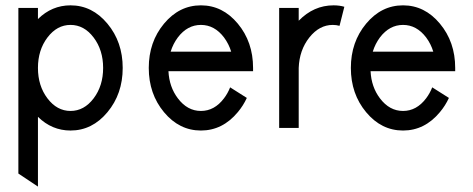

<svg xmlns="http://www.w3.org/2000/svg" viewBox="-20 -479 1773 719"><path d="M244.1 -63.5Q294.9 -63.5 330.6 -110.6Q366.2 -157.7 366.2 -224.6Q366.2 -291.5 330.6 -338.6Q294.9 -385.7 244.1 -385.7Q193.4 -385.7 157.7 -338.6Q122.1 -291.5 122.1 -224.6Q122.1 -157.7 157.7 -110.6Q193.4 -63.5 244.1 -63.5ZM122.1 219.7 48.8 170.9V-449.2H122.1V-407.7Q174.3 -459 244.1 -459Q325.2 -459 382.3 -390.4Q439.5 -321.8 439.5 -224.6Q439.5 -127.4 382.3 -58.8Q325.2 9.8 244.1 9.8Q174.3 9.8 122.1 -41.5Z M732.4 9.8Q651.4 9.8 594.2 -58.8Q537.1 -127.4 537.1 -224.6Q537.1 -321.8 594.2 -390.4Q651.4 -459 732.4 -459Q813.5 -459 870.6 -390.4Q927.7 -321.8 927.7 -224.6V-212.4H610.8Q613.8 -153.3 646 -110.8Q681.6 -63.5 732.4 -63.5Q783.2 -63.5 818.8 -110.8Q833 -129.4 841.8 -151.9L904.3 -112.3Q891.1 -83.5 870.6 -59.1Q813.5 9.8 732.4 9.8ZM845.7 -285.6Q836.9 -314.5 818.8 -338.9Q783.2 -385.7 732.4 -385.7Q681.6 -385.7 646 -338.9Q627.9 -314.5 619.1 -285.6Z M1098.6 0H1025.4V-449.2H1098.6V-401.4Q1154.8 -459 1229 -459Q1251.5 -459 1269.5 -453.6L1251.5 -382.3Q1239.3 -385.7 1226.1 -385.7Q1175.8 -385.7 1138.4 -338.6Q1101.1 -291.5 1098.6 -224.6Z M1489.3 9.8Q1408.2 9.8 1351.1 -58.8Q1293.9 -127.4 1293.9 -224.6Q1293.9 -321.8 1351.1 -390.4Q1408.2 -459 1489.3 -459Q1570.3 -459 1627.4 -390.4Q1684.6 -321.8 1684.6 -224.6V-212.4H1367.7Q1370.6 -153.3 1402.8 -110.8Q1438.5 -63.5 1489.3 -63.5Q1540 -63.5 1575.7 -110.8Q1589.8 -129.4 1598.6 -151.9L1661.1 -112.3Q1647.9 -83.5 1627.4 -59.1Q1570.3 9.8 1489.3 9.8ZM1602.5 -285.6Q1593.8 -314.5 1575.7 -338.9Q1540 -385.7 1489.3 -385.7Q1438.5 -385.7 1402.8 -338.9Q1384.8 -314.5 1376 -285.6Z"/></svg>

Font: Catrinity
Style: Regular
Weight: 400
Designer: Alexander Lange
Foundry: High-Logic / Made with FontCreator
Version: Version 2.090;May 20, 2024;FontCreator 15.0.0.2974 64-bit